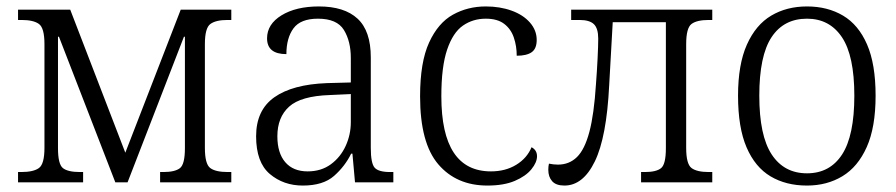

<svg xmlns="http://www.w3.org/2000/svg" viewBox="-20 -566 2782 596"><path d="M36 0V-32H46Q84 -32 101 -44.5Q118 -57 118 -107V-429Q118 -479 101 -491.5Q84 -504 47 -504H36V-536H198L369 -92L541 -536H698V-504H686Q650 -504 633 -491.5Q616 -479 616 -429V-107Q616 -57 632.5 -44.5Q649 -32 687 -32H698V0H477V-32H487Q523 -32 538.5 -44Q554 -56 554 -106V-452H551L376 0H338L163 -452H160V-106Q160 -56 175.5 -44Q191 -32 228 -32H238V0Z M920 10Q860 10 817.5 -26Q775 -62 775 -143Q775 -224 831.5 -264Q888 -304 995 -308L1069 -310V-386Q1069 -438 1047.5 -473Q1026 -508 967 -508Q913 -508 891 -478Q869 -448 869 -398Q809 -398 809 -447Q809 -491 854 -518.5Q899 -546 970 -546Q1049 -546 1090 -508Q1131 -470 1131 -388V-107Q1131 -59 1143 -45.5Q1155 -32 1191 -32H1201V0H1082L1074 -89H1070Q1051 -50 1017 -20Q983 10 920 10ZM935 -34Q977 -34 1007 -56Q1037 -78 1053 -113Q1069 -148 1069 -187V-274L1004 -271Q914 -268 877.5 -235Q841 -202 841 -143Q841 -91 865.5 -62.5Q890 -34 935 -34Z M1493 10Q1397 10 1340.5 -56Q1284 -122 1284 -267Q1284 -373 1312 -434Q1340 -495 1386 -520.5Q1432 -546 1488 -546Q1532 -546 1568 -533Q1604 -520 1625 -496Q1646 -472 1646 -442Q1646 -415 1630.5 -404Q1615 -393 1584 -393Q1584 -423 1575 -449.5Q1566 -476 1545 -492Q1524 -508 1488 -508Q1448 -508 1417 -486.5Q1386 -465 1368 -412Q1350 -359 1350 -267Q1350 -34 1504 -34Q1549 -34 1582.5 -54.5Q1616 -75 1630 -109Q1647 -100 1647 -81Q1647 -62 1629.5 -40.5Q1612 -19 1578 -4.5Q1544 10 1493 10Z M1732 10Q1706 10 1694 -3.5Q1682 -17 1682 -39Q1682 -44 1682.5 -49Q1683 -54 1684 -58Q1699 -55 1712 -55Q1747 -55 1771 -78.5Q1795 -102 1809.5 -156.5Q1824 -211 1830 -305Q1833 -344 1835 -384Q1837 -424 1837 -446Q1837 -478 1823.5 -491Q1810 -504 1779 -504H1753V-536H2191V-504H2180Q2143 -504 2126.5 -491.5Q2110 -479 2110 -429V-107Q2110 -57 2126.5 -44.5Q2143 -32 2180 -32H2191V0H1970V-32H1982Q2017 -32 2032 -44Q2047 -56 2047 -106V-497H1882L1871 -301Q1863 -140 1826.5 -65Q1790 10 1732 10Z M2485 10Q2420 10 2372 -18.5Q2324 -47 2297.5 -108.5Q2271 -170 2271 -269Q2271 -366 2298.5 -427.5Q2326 -489 2374 -517.5Q2422 -546 2485 -546Q2549 -546 2597 -517.5Q2645 -489 2671.5 -428Q2698 -367 2698 -269Q2698 -171 2670.5 -109.5Q2643 -48 2595 -19Q2547 10 2485 10ZM2485 -28Q2556 -28 2594 -86.5Q2632 -145 2632 -269Q2632 -393 2593.5 -450.5Q2555 -508 2485 -508Q2413 -508 2375 -450.5Q2337 -393 2337 -269Q2337 -145 2375.5 -86.5Q2414 -28 2485 -28Z"/></svg>

Font: Noto Serif SemiCondensed Light
Style: Regular
Weight: 300
Width: 4
Designer: Monotype Design Team
Foundry: Monotype Imaging Inc.
Version: Version 2.013